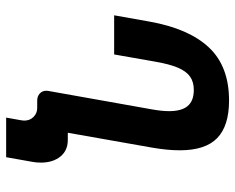

<svg xmlns="http://www.w3.org/2000/svg" viewBox="-92 -674 783 640"><g transform="rotate(-90 300.0 -353.5)"><path d="M569.5 -365H439L415.5 -231Q407 -181 395 -152.8Q383 -124.5 365.2 -112Q347.5 -99.5 320.5 -99.5Q284.5 -99.5 267.2 -119.8Q250 -140 250 -182Q250 -206.5 256 -239.5L317.5 -585Q318 -587 318 -591Q318 -604.5 308.8 -613Q299.5 -621.5 285 -621.5H260Q243.5 -621.5 231 -633.5Q218.5 -645.5 218.5 -665Q218.5 -667.5 219.5 -674.5L228.5 -725H96.5L81 -637.5Q78.5 -625.5 78.5 -609Q78.5 -569.5 98.5 -544.5Q118.5 -519.5 154 -519.5H178L128.5 -239Q119.5 -187.5 119.5 -146Q119.5 -61 160.2 -21.5Q201 18 285.5 18Q399 18 462 -48.8Q525 -115.5 548.5 -247Z"/></g></svg>

Font: JuliaMono SemiBoldItalic
Style: Regular
Weight: 600
Italic angle: -9°
Monospace: yes
Designer: cormullion
Foundry: corm
Version: Version 0.049; ttfautohint (v1.8.4)